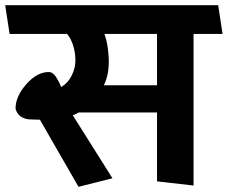

<svg xmlns="http://www.w3.org/2000/svg" viewBox="-31 -700 879 741"><path d="M575 -569H372Q381 -544 385 -514.5Q389 -485 389 -463Q389 -438 384.5 -415Q380 -392 370 -371H575ZM123 -238 88 -239Q65 -239 49 -250.5Q33 -262 29 -281Q29 -328 70.5 -375Q112 -422 157 -422Q173 -422 185.5 -402.5Q198 -383 205 -364Q232 -380 246 -409Q260 -438 260 -466Q260 -497 251.5 -524Q243 -551 228 -569H6L-11 -680H811L828 -569H716V16L575 0V-266H273Q267 -263 261.5 -260Q256 -257 250 -255L403 -12L272 21Z"/></svg>

Font: Palanquin Dark
Style: Regular
Weight: 400
Designer: Pria Ravichandran
Version: Version 1.001